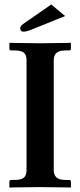

<svg xmlns="http://www.w3.org/2000/svg" viewBox="-20 -839 359 861"><path d="M221 -76Q221 -55 233 -43.5Q245 -32 276 -32H290Q298 -32 298 -23V0L296 2Q296 2 280 1.5Q264 1 241.5 1Q219 1 196.5 0.5Q174 0 160 0Q145 0 122.5 0.5Q100 1 77.5 1Q55 1 39.5 1.5Q24 2 24 2L22 0V-23Q22 -32 30 -32H44Q74 -32 86.5 -42Q99 -52 99 -76V-569Q99 -593 86.5 -603Q74 -613 44 -613H30Q22 -613 22 -621V-645L24 -647Q24 -647 39.5 -646.5Q55 -646 77.5 -646Q100 -646 122.5 -645.5Q145 -645 160 -645Q174 -645 196.5 -645.5Q219 -646 241.5 -646Q264 -646 280 -646.5Q296 -647 296 -647L298 -645V-621Q298 -613 290 -613H276Q245 -613 233 -601.5Q221 -590 221 -569ZM210 -819 272 -767 128 -709Q112 -702 102 -699.5Q92 -697 85 -697Q71 -697 71 -712Q71 -717 73.5 -721.5Q76 -726 86 -733Z"/></svg>

Font: Libertinus Serif SemiBold
Style: Regular
Weight: 600
Designer: Philipp H. Poll, Khaled Hosny
Foundry: Caleb Maclennan
Version: Version 7.051;RELEASE